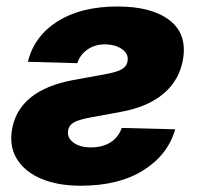

<svg xmlns="http://www.w3.org/2000/svg" viewBox="-20 -573 622 603"><path d="M67.6 -378.9 222.8 -374.6Q231.1 -400.9 254.5 -417.3Q277.8 -433.6 308.7 -433.6Q342.1 -433.6 363.5 -418.5Q385 -403.4 380.4 -380Q378.7 -367.2 366 -357.8Q353.3 -348.4 317.9 -341.3L209 -321.4Q38.7 -289.4 17.5 -165.5Q8.9 -111.5 34 -72.1Q59.1 -32.7 110.6 -11.2Q162.1 10.3 233.5 10.3Q353.1 10.3 430.3 -38.2Q507.4 -86.6 530.1 -166.9L362.4 -171.2Q351.4 -141 327 -125.9Q302.7 -110.8 269.1 -110.1Q231.9 -109.4 210.7 -125.2Q189.4 -141 194.1 -164.8Q197 -180 212.1 -188.6Q227.2 -197.1 262.5 -203.8L360.8 -221.9Q445 -237.2 494.6 -279.8Q544.3 -322.4 555 -388.1Q567.7 -467.3 511.9 -509.9Q456 -552.6 349.2 -552.6Q234.8 -552.6 161 -506Q87.2 -459.5 67.6 -378.9Z"/></svg>

Font: Inter UI Extra Bold
Style: Italic
Weight: 800
Italic angle: 9.39999°
Designer: Rasmus Andersson
Foundry: rsms
Version: 3.2;8d6f07862